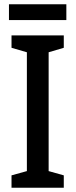

<svg xmlns="http://www.w3.org/2000/svg" viewBox="-20 -880 354 900"><path d="M279 0H34V-58L106 -78V-635L34 -656V-714H279V-656L208 -635V-78L279 -58ZM291 -860V-786H22V-860Z"/></svg>

Font: Noto Sans Lao Condensed Medium
Style: Regular
Weight: 500
Width: 3
Designer: Monotype Design Team
Foundry: Monotype Imaging Inc.
Version: Version 2.003; ttfautohint (v1.8.4.7-5d5b)